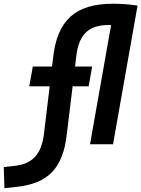

<svg xmlns="http://www.w3.org/2000/svg" viewBox="-118 -762 747 1014"><path d="M-94.7 231.9 -31.2 225.1C135.7 207 214.8 127.9 234.9 -54.2L265.6 -306.2H350.1L368.7 -410.6H278.3L284.2 -459C296.4 -577.6 347.7 -629.9 455.6 -629.9C460 -629.9 464.4 -629.9 468.8 -629.9L357.4 0H479L608.4 -732.4C564.9 -739.3 526.4 -742.2 478 -742.2C279.8 -742.2 183.1 -654.8 162.1 -454.1L156.7 -410.6H55.2L36.6 -306.2H144.5L115.2 -64.5C103 53.2 54.7 103.5 -43 114.3L-98.1 120.1Z"/></svg>

Font: Cascadia Code SemiBold
Style: Italic
Weight: 600
Italic angle: -10°
Monospace: yes
Designer: Aaron Bell
Foundry: Saja Typeworks
Version: Version 2404.023